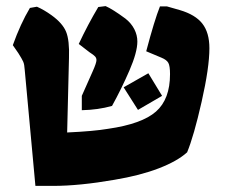

<svg xmlns="http://www.w3.org/2000/svg" viewBox="-20 -598 744 629"><path d="M248 -284 284 -365Q296 -392 296 -401Q296 -408 291.5 -413Q287 -418 273 -427L238 -454Q268 -518 302 -575L326 -578Q349 -568 391 -537Q410 -522 420 -502.5Q430 -483 430 -462Q430 -427 404 -367Q378 -307 347 -251Q301 -238 248 -237ZM61 -369Q60 -387 56 -396Q52 -405 40 -424L22 -450Q47 -520 78 -572L101 -576Q124 -566 149 -548Q185 -522 196.5 -494Q208 -466 206 -408L200 -164Q287 -168 334 -176Q445 -192 491 -232.5Q537 -273 537 -355Q537 -382 531.5 -392Q526 -402 509 -409L459 -430Q486 -532 504 -577H527L569 -565Q620 -550 643 -520.5Q666 -491 666 -440Q666 -377 640.5 -264.5Q615 -152 593 -99Q561 -70 500 -46.5Q439 -23 355 -9Q240 11 154 11H96ZM385 -312 466 -358 511 -284 432 -238Z"/></svg>

Font: Suez One
Style: Regular
Weight: 400
Designer: Michal Sahar
Foundry: Hagilda
Version: Version 1.001